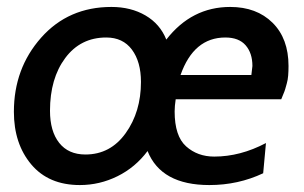

<svg xmlns="http://www.w3.org/2000/svg" viewBox="-20 -523 877 553"><path d="M790 -237H486Q483 -217 483 -202Q483 -131 516 -101.5Q549 -72 597 -72Q672 -72 746 -111L738 -24Q666 10 583 10Q444 10 405 -88Q370 -41 318.5 -15.5Q267 10 210 10Q120 10 70 -49.5Q20 -109 20 -201Q20 -326 98.5 -414.5Q177 -503 301 -503Q357 -503 399 -478.5Q441 -454 459 -409Q532 -503 643 -503Q719 -503 765 -457.5Q811 -412 811 -333Q811 -318 810 -305.5Q809 -293 806 -282.5Q803 -272 801.5 -266.5Q800 -261 795.5 -250.5Q791 -240 790 -237ZM629 -415Q538 -415 500 -307H704Q707 -331 707 -333Q707 -370 687.5 -392.5Q668 -415 629 -415ZM286 -415Q212 -415 168 -356Q124 -297 124 -204Q124 -145 150.5 -111.5Q177 -78 226 -78Q298 -78 342 -139.5Q386 -201 386 -287Q386 -345 360 -380Q334 -415 286 -415Z"/></svg>

Font: Cabin
Style: Medium Italic
Weight: 500
Designer: Pablo Impallari
Foundry: Pablo Impallari. www.impallari.com Igino Marini. www.ikern.com
Version: Version 1.005